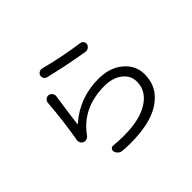

<svg xmlns="http://www.w3.org/2000/svg" viewBox="-165 -1034 1330 1330"><g transform="rotate(-45 500.0 -368.5)"><path d="M353.5 -700.2Q338.9 -704.1 331.5 -716.3Q324.2 -728.5 328.1 -743.2Q332 -756.8 344.7 -763.7Q352.5 -768.6 361.3 -768.6Q366.2 -768.6 371.1 -767.6Q518.6 -728.5 682.6 -705.1Q696.3 -703.1 704.6 -691.9Q712.9 -680.7 710 -666Q706.1 -651.4 693.4 -643.1Q680.7 -634.8 666 -636.7Q509.8 -662.1 353.5 -700.2ZM231.4 -571.3Q232.4 -586.9 245.1 -596.7Q254.9 -605.5 267.6 -605.5Q269.5 -605.5 272.5 -605.5Q288.1 -602.5 297.4 -589.8Q306.6 -577.1 304.7 -561.5Q298.8 -525.4 287.1 -439Q275.4 -352.5 271.5 -324.2Q270.5 -322.3 272.5 -321.3Q274.4 -320.3 275.4 -322.3Q412.1 -441.4 595.7 -441.4Q706.1 -441.4 775.9 -382.8Q845.7 -324.2 845.7 -236.3Q845.7 -102.5 724.6 -29.3Q623 32.2 436.5 32.2Q401.4 32.2 364.3 29.3Q346.7 28.3 333.5 17.6Q320.3 6.8 315.4 -9.8Q311.5 -22.5 319.8 -32.7Q328.1 -43 341.8 -42Q394.5 -37.1 441.4 -37.1Q578.1 -37.1 661.1 -79.1Q771.5 -134.8 771.5 -239.3Q771.5 -299.8 720.7 -338.4Q669.9 -377 591.8 -377Q392.6 -377 281.2 -243.2Q273.4 -234.4 267.6 -225.6Q259.8 -211.9 246.1 -205.6Q232.4 -199.2 218.3 -202.6Q204.1 -206.1 196.3 -218.8Q190.4 -227.5 190.4 -238.3Q190.4 -242.2 190.4 -245.1Q217.8 -399.4 231.4 -571.3Z"/></g></svg>

Font: Gen Jyuu Gothic Normal
Style: Regular
Weight: 300
Designer: [Source Han Sans]
Ryoko NISHIZUKA  (kana & ideographs); Paul D. Hunt (Latin, Greek & Cyrillic); Wenlong ZHANG  (bopomofo
Version: Version 1.002.20150607